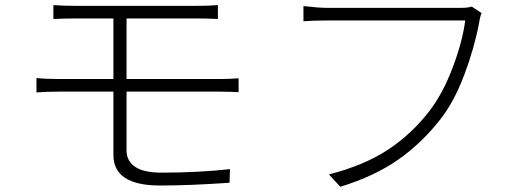

<svg xmlns="http://www.w3.org/2000/svg" viewBox="-20 -715 2040 743"><path d="M829.1 -360.4H469.7V-131.8Q469.7 -92.8 502.4 -69.8Q535.2 -46.9 605.5 -46.9Q747.1 -46.9 870.1 -60.5L868.2 -7.8Q712.9 2.9 599.6 2.9Q418.9 2.9 418.9 -115.2V-360.4H206.1Q160.2 -360.4 121.1 -357.4V-413.1Q157.2 -409.2 206.1 -409.2H418.9V-643.6H273.4Q237.3 -643.6 186.5 -641.6V-695.3Q224.6 -692.4 273.4 -692.4H744.1Q789.1 -692.4 823.2 -695.3V-641.6Q776.4 -643.6 744.1 -643.6H469.7V-409.2H828.1Q871.1 -409.2 903.3 -412.1V-358.4Q860.4 -360.4 829.1 -360.4Z M1805.7 -689.5 1843.8 -664.1Q1837.9 -652.3 1834 -626Q1815.4 -528.3 1776.4 -424.8Q1737.3 -321.3 1684.6 -253.9Q1612.3 -161.1 1521 -97.2Q1429.7 -33.2 1296.9 7.8L1252.9 -40Q1389.6 -75.2 1481.4 -135.7Q1573.2 -196.3 1641.6 -285.2Q1693.4 -352.5 1731.4 -452.6Q1769.5 -552.7 1780.3 -635.7H1242.2Q1192.4 -635.7 1154.3 -632.8V-691.4Q1215.8 -684.6 1243.2 -684.6H1766.6Q1789.1 -684.6 1805.7 -689.5Z"/></svg>

Font: GenEi Gothic M Light
Style: Regular
Weight: 300
Designer: o_tamon (Modified); [Source Han Sans]
Ryoko NISHIZUKA  (kana & ideographs); Paul D. Hunt (Latin, Greek & Cyrillic); Wenl
Version: Version 1.1a;Original Version 1.004